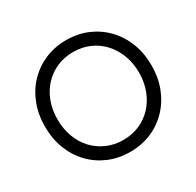

<svg xmlns="http://www.w3.org/2000/svg" viewBox="-155 -886 1096 1072"><g transform="rotate(-30 393.5 -350.0)"><path d="M393.7 10Q319.4 10 256.7 -16.7Q194 -43.3 147.5 -91.8Q101 -140.3 75.7 -205.8Q50.4 -271.3 50.4 -349.7Q50.4 -428 75.7 -493.7Q101 -559.3 147.5 -607.8Q194 -656.3 256.7 -683.2Q319.4 -710 393.7 -710Q468 -710 530.7 -683.2Q593.4 -656.3 639.9 -607.7Q686.4 -559 711.7 -493.3Q737 -427.7 737 -349.7Q737 -272 711.7 -206.5Q686.4 -141 639.9 -92.2Q593.4 -43.3 530.7 -16.7Q468 10 393.7 10ZM393.7 -67Q451.1 -67 499 -88Q546.9 -109.1 582.1 -147.1Q617.3 -185.1 636.8 -236.9Q656.4 -288.6 656.4 -349.7Q656.4 -411.1 636.8 -462.6Q617.3 -514.2 582.1 -552.6Q546.9 -590.9 499 -612Q451.1 -633 393.7 -633Q336.6 -633 288.6 -612Q240.5 -590.9 205.1 -552.9Q169.7 -514.8 150.4 -463.3Q131 -411.7 131 -349.7Q131 -288.6 150.4 -236.5Q169.7 -184.5 205.1 -146.8Q240.5 -109.1 288.6 -88Q336.6 -67 393.7 -67Z"/></g></svg>

Font: Lexend Medium
Style: Regular
Weight: 500
Designer: Bonnie Shaver-Troup, Thomas Jockin
Foundry: Lexend
Version: Version 1.005